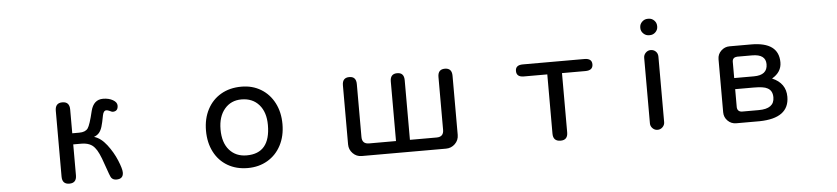

<svg xmlns="http://www.w3.org/2000/svg" viewBox="-43 -953 5330 1223"><g transform="rotate(-5 2621.5 -341.5)"><path d="M505 -319Q520 -340 541 -429Q559 -499 619 -499Q656 -499 682 -484Q708 -469 708 -448Q708 -411 674 -411Q668 -411 655 -418Q642 -424 634 -424Q616 -424 610 -395Q601 -346 593.5 -322Q586 -298 574 -284Q562 -270 541 -262Q584 -250 621.5 -201.5Q659 -153 681.5 -98.5Q704 -44 704 -20Q704 21 660 21Q638 21 627 6Q621 -1 593 -83Q566 -164 543 -190Q516 -226 456 -226H405V-28Q405 21 359 21Q313 21 313 -28V-449Q313 -499 359 -499Q405 -499 405 -449V-297H450Q489 -297 505 -319Z M1744 -239Q1744 -162 1713 -103Q1682 -44 1626.5 -11.5Q1571 21 1500 21Q1427 21 1371.5 -11.5Q1316 -44 1285.5 -103Q1255 -162 1255 -239Q1255 -316 1286 -375Q1317 -434 1373 -466.5Q1429 -499 1504 -499Q1574 -499 1628.5 -466Q1683 -433 1713.5 -374Q1744 -315 1744 -239ZM1500 -60Q1651 -60 1651 -241Q1651 -323 1609.5 -370.5Q1568 -418 1497 -418Q1430 -418 1389 -369.5Q1348 -321 1348 -239Q1348 -154 1389.5 -107Q1431 -60 1500 -60Z M2500 -498Q2544 -498 2544 -449V-68H2715Q2760 -68 2760 -113V-451Q2760 -500 2805 -500Q2850 -500 2850 -451V-73Q2850 -39 2826 -15.5Q2802 8 2768 8H2229Q2196 8 2172.5 -16Q2149 -40 2149 -73V-451Q2149 -500 2194 -500Q2238 -500 2238 -451V-113Q2238 -68 2283 -68H2455V-449Q2455 -498 2500 -498Z M3500 21Q3452 21 3452 -28V-407H3302Q3255 -407 3255 -446Q3255 -484 3302 -484H3696Q3744 -484 3744 -446Q3744 -407 3696 -407H3546V-28Q3546 21 3500 21Z M4068 -649V-653Q4068 -674 4083.5 -689Q4099 -704 4119 -704H4125Q4146 -704 4161 -689Q4176 -674 4176 -653V-649Q4176 -629 4161 -614Q4146 -599 4125 -599H4119Q4099 -599 4083.5 -614Q4068 -629 4068 -649ZM4076 -458Q4076 -477 4089.5 -490.5Q4103 -504 4121 -504Q4141 -504 4154 -491Q4167 -478 4167 -458V-39Q4167 -21 4153.5 -7.5Q4140 6 4121 6Q4103 6 4089.5 -7.5Q4076 -21 4076 -39Z M4963 -132Q4963 5 4773 8H4624Q4592 8 4569.5 -14.5Q4547 -37 4547 -69V-408Q4547 -440 4570 -462Q4593 -484 4624 -484H4762Q4938 -484 4938 -354Q4938 -292 4876 -256Q4963 -219 4963 -132ZM4666 -63H4774Q4874 -63 4874 -136Q4874 -180 4841 -196Q4819 -209 4754 -209H4636V-93Q4638 -65 4666 -63ZM4762 -280Q4849 -280 4849 -350Q4849 -414 4762 -414H4666Q4637 -412 4636 -385V-280Z"/></g></svg>

Font: 寒蝉全圆体
Style: Regular
Weight: 400
Designer: Warren2060
      Designed by Motoya company      

      [Varela Round]
      Joe Prince(Latin component); Avraham Cornf
Foundry: ChillType
Version: Version 3.200